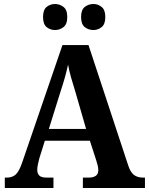

<svg xmlns="http://www.w3.org/2000/svg" viewBox="-20 -939 744 959"><path d="M4 0V-52H15Q40 -52 57 -66Q74 -80 90 -125L292 -714H422L621 -111Q632 -78 649.5 -65Q667 -52 694 -52H704V0H394V-52H425Q445 -52 458 -60.5Q471 -69 471 -89Q471 -101 467.5 -114Q464 -127 461 -137L429 -236H204L177 -150Q174 -138 170 -121Q166 -104 166 -91Q166 -72 176.5 -62Q187 -52 211 -52H247V0ZM224 -295H410L356 -482Q345 -517 335.5 -550Q326 -583 320 -616Q313 -584 304 -552Q295 -520 284 -487ZM447 -789Q422 -789 403.5 -803.5Q385 -818 385 -854Q385 -890 403.5 -904.5Q422 -919 447 -919Q469 -919 487.5 -904.5Q506 -890 506 -854Q506 -818 487.5 -803.5Q469 -789 447 -789ZM255 -789Q231 -789 213 -803.5Q195 -818 195 -854Q195 -890 213 -904.5Q231 -919 255 -919Q278 -919 297 -904.5Q316 -890 316 -854Q316 -818 297 -803.5Q278 -789 255 -789Z"/></svg>

Font: Noto Serif Sinhala SemiCondensed
Style: Bold
Weight: 700
Width: 4
Designer: Jelle Bosma - Monotype Design Team
Foundry: Monotype Imaging Inc.
Version: Version 2.007; ttfautohint (v1.8.4.7-5d5b)